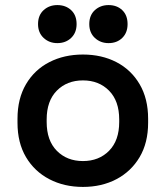

<svg xmlns="http://www.w3.org/2000/svg" viewBox="-20 -723 653 757"><path d="M307 14Q233 14 174.5 -16.5Q116 -47 82.5 -103.5Q49 -160 49 -239V-255Q49 -334 82.5 -391Q116 -448 174.5 -478Q233 -508 307 -508Q381 -508 439 -478Q497 -448 530.5 -391Q564 -334 564 -255V-239Q564 -160 530.5 -103.5Q497 -47 439 -16.5Q381 14 307 14ZM307 -88Q370 -88 410 -128.5Q450 -169 450 -242V-252Q450 -325 410 -365.5Q370 -406 307 -406Q244 -406 204 -365.5Q164 -325 164 -252V-242Q164 -169 204 -128.5Q244 -88 307 -88ZM408 -553Q376 -553 354 -573.5Q332 -594 332 -628Q332 -663 354 -683Q376 -703 408 -703Q441 -703 462 -683Q483 -663 483 -628Q483 -594 462 -573.5Q441 -553 408 -553ZM206 -553Q174 -553 152 -573.5Q130 -594 130 -628Q130 -663 152 -683Q174 -703 206 -703Q239 -703 260.5 -683Q282 -663 282 -628Q282 -594 260.5 -573.5Q239 -553 206 -553Z"/></svg>

Font: Space Grotesk SemiBold
Style: Regular
Weight: 600
Designer: Florian Karsten
Foundry: Florian Karsten
Version: Version 2.000